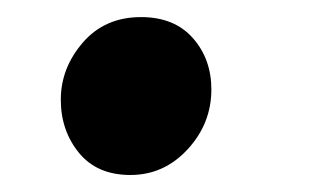

<svg xmlns="http://www.w3.org/2000/svg" viewBox="-20 -198 368 228"><path d="M52.2 -79.6Q52.2 -117.2 78.4 -147.5Q104.5 -177.7 147.5 -177.7Q187 -177.7 209 -152.8Q231 -127.9 231 -91.8Q231 -51.3 202.9 -20.8Q174.8 9.8 134.8 9.8Q95.2 9.8 73.7 -16.6Q52.2 -43 52.2 -79.6Z"/></svg>

Font: Gelasio
Style: Bold Italic
Weight: 700
Italic angle: -8.5°
Designer: Eben Sorkin
Foundry: Eben Sorkin
Version: Version 1.008